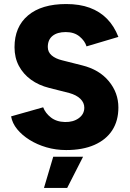

<svg xmlns="http://www.w3.org/2000/svg" viewBox="-20 -732 643 952"><path d="M308 12Q257 12 210.5 -1.5Q164 -15 126.5 -38.5Q89 -62 65 -91.5Q41 -121 35 -155L194 -200Q205 -171 232.5 -149.5Q260 -128 302 -127Q343 -126 370.5 -146Q398 -166 398 -198Q398 -223 378.5 -242Q359 -261 323 -271L224 -296Q172 -309 133.5 -337Q95 -365 73.5 -405.5Q52 -446 52 -498Q52 -599 119 -655.5Q186 -712 308 -712Q375 -712 425 -693.5Q475 -675 510.5 -639Q546 -603 567 -549L409 -502Q401 -529 374.5 -551Q348 -573 306 -573Q264 -573 240.5 -554Q217 -535 217 -499Q217 -474 236 -457.5Q255 -441 288 -433L387 -408Q472 -387 519.5 -329.5Q567 -272 567 -199Q567 -133 536.5 -86Q506 -39 448 -13.5Q390 12 308 12ZM198 200 244 45H392L313 200Z"/></svg>

Font: Figtree ExtraBold
Style: Regular
Weight: 800
Designer: Erik Kennedy
Foundry: Erik Kennedy
Version: Version 2.002